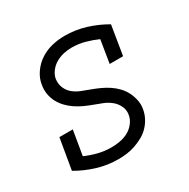

<svg xmlns="http://www.w3.org/2000/svg" viewBox="-128 -644 756 769"><g transform="rotate(-30 250.0 -260.0)"><path d="M208 8Q157 8 110 -6.5Q63 -21 22 -45L46 -187H108L89 -74Q116 -62 145.5 -54.5Q175 -47 207 -47Q226 -47 246 -50.5Q266 -54 284 -63.5Q302 -73 315 -89.5Q328 -106 331 -125Q335 -146 326 -165Q317 -184 301.5 -196.5Q286 -209 267.5 -216.5Q249 -224 229.5 -231Q210 -238 191.5 -246.5Q173 -255 156.5 -266Q140 -277 126 -291.5Q112 -306 102.5 -323.5Q93 -341 89.5 -362Q86 -383 90 -404Q94 -432 112 -457.5Q130 -483 155.5 -499Q181 -515 209.5 -521.5Q238 -528 266 -528Q317 -528 363.5 -513.5Q410 -499 451 -475L429 -340H367L384 -445Q357 -457 328 -465Q299 -473 267 -473Q249 -473 230.5 -469Q212 -465 195 -455.5Q178 -446 165.5 -430Q153 -414 150 -396Q147 -374 155 -355Q163 -336 178.5 -323.5Q194 -311 213.5 -303.5Q233 -296 252 -289Q271 -282 289.5 -273.5Q308 -265 324.5 -254Q341 -243 355 -228.5Q369 -214 378 -196.5Q387 -179 391.5 -158.5Q396 -138 392 -116Q389 -97 379.5 -78.5Q370 -60 355.5 -45Q341 -30 322.5 -20Q304 -10 285 -3.5Q266 3 246.5 5.5Q227 8 208 8Z"/></g></svg>

Font: Iosevka Curly Slab Light
Style: Italic
Weight: 300
Italic angle: -9°
Monospace: yes
Designer: Belleve Invis
Foundry: Belleve Invis
Version: Version 22.1.2; ttfautohint (v1.8.4)